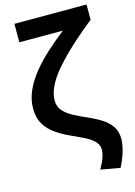

<svg xmlns="http://www.w3.org/2000/svg" viewBox="-138 -791 762 1085"><g transform="rotate(-15 243.0 -249.0)"><path d="M428 221.5 314.5 201.5Q335.5 164.5 344 139Q352.5 113.5 352.5 95.5Q352.5 64 329.8 42.8Q307 21.5 271 4.2Q235 -13 194.8 -31.5Q154.5 -50 118.5 -75Q82.5 -100 59.8 -137Q37 -174 37 -228.5Q37 -281.5 59.2 -332.2Q81.5 -383 120.5 -431Q159.5 -479 209.2 -524.2Q259 -569.5 313.5 -612H59V-720H481V-631Q420.5 -582.5 371.2 -538.5Q322 -494.5 283.8 -454.2Q245.5 -414 219.2 -377.5Q193 -341 179.8 -307.2Q166.5 -273.5 166.5 -242Q166.5 -205.5 188.8 -180.8Q211 -156 246 -137.8Q281 -119.5 320.2 -102.5Q359.5 -85.5 394.8 -64.2Q430 -43 452.2 -12.5Q474.5 18 474.5 64Q474.5 85.5 469.2 110.5Q464 135.5 453.8 163.2Q443.5 191 428 221.5Z"/></g></svg>

Font: Geologica Medium
Style: Regular
Weight: 500
Designer: Sindre Bremnes, Frode Helland
Foundry: Monokrom Skriftforlag AS
Version: Version 1.010;gftools[0.9.28]